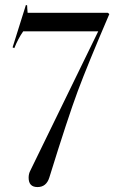

<svg xmlns="http://www.w3.org/2000/svg" viewBox="-20 -742 472 778"><path d="M92 -690H417L423 -685Q335 -480 295 -372.5Q255 -265 180 -23Q168 16 132 16Q96 16 96 -22Q96 -38 103 -51L378 -615H74Q53 -585 38 -547L31 -550L85 -722L90 -720Q90 -710 92 -690Z"/></svg>

Font: Libre Caslon Display
Style: Regular
Weight: 400
Designer: Pablo Impallari, Rodrigo Fuenzalida
Foundry: Pablo Impallari, Rodrigo Fuenzalida
Version: Version 1.002